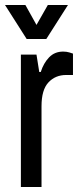

<svg xmlns="http://www.w3.org/2000/svg" viewBox="-23 -743 316 763"><path d="M83 -588 -3 -723H78L122 -644L167 -723H247L161 -588ZM267 -530V-445H240Q197 -445 169.5 -415.5Q142 -386 142 -321V0H60V-526H122L133 -457H139Q150 -492 172 -515Q194 -538 228 -538Q242 -538 253 -534.5Q264 -531 267 -530Z"/></svg>

Font: Archivo Narrow
Style: Regular
Weight: 400
Designer: Hector Gatti
Foundry: Omnibus-Type
Version: Version 1.003